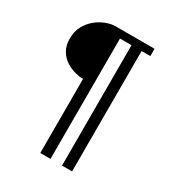

<svg xmlns="http://www.w3.org/2000/svg" viewBox="-182 -723 924 1000"><g transform="rotate(30 280.0 -223.0)"><path d="M401.4 -563.5V160.2H340.8V-563.5H271.5V160.2H210V-285.2Q188.5 -285.2 160.2 -292.5Q131.8 -299.8 105.5 -316.9Q79.1 -334 62 -362.8Q44.9 -391.6 44.9 -433.6Q44.9 -476.6 62.5 -508.8Q80.1 -541 106.9 -563Q133.8 -585 164.1 -596.2Q194.3 -607.4 218.8 -607.4H454.1V-563.5Z"/></g></svg>

Font: Namkio Khamti Book
Style: Bold
Weight: 800
Designer: Debbi Hosken
Foundry: SIL International
Version: Version 3.917